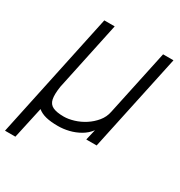

<svg xmlns="http://www.w3.org/2000/svg" viewBox="-207 -747 992 1058"><g transform="rotate(30 289.5 -218.0)"><path d="M-21 182 149 -618H215L122 -180Q114 -128 120 -99Q126 -70 150.5 -58.5Q175 -47 220 -47Q249 -47 283.5 -57.5Q318 -68 349 -88Q380 -108 403.5 -136.5Q427 -165 434 -201L523 -618H589L457 0H391L407 -68Q385 -39 353.5 -21Q322 -3 287 5.5Q252 14 218 14Q171 14 140 6Q109 -2 89 -19L45 182Z"/></g></svg>

Font: Victor Mono Thin Light
Style: Italic
Weight: 300
Italic angle: -12°
Monospace: yes
Version: Version 1.561;gftools[0.9.30]